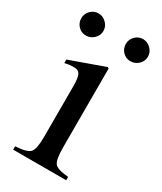

<svg xmlns="http://www.w3.org/2000/svg" viewBox="-163 -682 625 743"><g transform="rotate(30 149.5 -311.0)"><path d="M248 -523Q228 -523 214 -537.5Q200 -552 200 -573Q200 -593 214.5 -607.5Q229 -622 249 -622Q269 -622 284 -607Q299 -592 299 -572Q299 -552 284 -537.5Q269 -523 248 -523ZM49 -523Q29 -523 15 -537.5Q1 -552 1 -573Q1 -593 15.5 -607.5Q30 -622 50 -622Q70 -622 85 -607Q100 -592 100 -572Q100 -552 85 -537.5Q70 -523 49 -523ZM264 0H27V-15Q79 -18 92.5 -33Q106 -48 106 -104V-331Q106 -366 99 -380Q92 -394 73 -394Q49 -394 31 -389V-405L185 -460L190 -456V-105Q190 -49 202.5 -34Q215 -19 264 -15Z"/></g></svg>

Font: STIX
Style: Regular
Weight: 400
Designer: MicroPress Inc., with final additions and corrections provided by Coen Hoffman, Elsevier (retired)
Version: Version 1.1.1